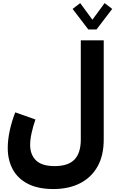

<svg xmlns="http://www.w3.org/2000/svg" viewBox="-20 -974 760 1259"><path d="M612.8 -780.8 715.8 -915.5 666 -953.6 585.9 -844.7 505.9 -953.6 456.1 -915.5 559.1 -780.8ZM338.4 115.2Q254.4 115.2 216.1 77.6Q177.7 40 177.7 -23.4Q177.7 -59.1 187.3 -102.5Q196.8 -146 212.4 -190.4L80.1 -237.3Q56.2 -176.3 43.5 -116Q30.8 -55.7 30.8 -3.4Q30.8 75.7 63.7 136.5Q96.7 197.3 163.1 231.4Q229.5 265.6 330.1 265.6Q430.2 265.6 504.4 228Q578.6 190.4 619.4 118.2Q660.2 45.9 660.2 -58.6V-709.5H509.8V-58.6Q509.8 28.8 468.5 72Q427.2 115.2 338.4 115.2Z"/></svg>

Font: Estedad-FD-VF Thin
Style: Regular
Weight: 100
Designer: Amin Abedi
Version: Version 5.0